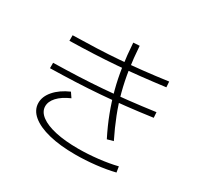

<svg xmlns="http://www.w3.org/2000/svg" viewBox="-173 -1033 1346 1291"><g transform="rotate(30 500.0 -388.0)"><path d="M685 -158Q644 -239 615 -315.5Q586 -392 565.5 -469.5Q545 -547 532.5 -631Q520 -715 514 -810L562 -813Q568 -719 580.5 -637Q593 -555 613 -479Q633 -403 662.5 -327.5Q692 -252 732 -171ZM551 37Q433 37 346.5 15.5Q260 -6 212.5 -45.5Q165 -85 164 -139Q163 -190 204 -237Q245 -284 316 -315L341 -278Q279 -251 246.5 -215.5Q214 -180 215 -142Q216 -101 257 -70.5Q298 -40 372.5 -23.5Q447 -7 549 -7Q623 -7 702.5 -16Q782 -25 846 -41L853 3Q789 19 709 28Q629 37 551 37ZM136 -649Q235 -651 322.5 -654.5Q410 -658 493.5 -664.5Q577 -671 665 -680.5Q753 -690 854 -704L857 -661Q757 -648 668.5 -638.5Q580 -629 495.5 -622.5Q411 -616 323.5 -612Q236 -608 136 -606ZM115 -423Q218 -425 310.5 -429Q403 -433 493.5 -440Q584 -447 679.5 -457.5Q775 -468 883 -483L886 -441Q779 -426 683 -415.5Q587 -405 496 -398Q405 -391 311.5 -387Q218 -383 115 -381Z"/></g></svg>

Font: M PLUS 2 Light
Style: Regular
Weight: 300
Designer: Coji Morishita
Foundry: UNDERFOREST DESIGN
Version: Version 1.001